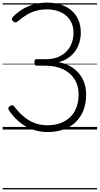

<svg xmlns="http://www.w3.org/2000/svg" viewBox="-20 -994 765 1473"><path d="M344 19Q288 19 236.5 2Q185 -15 138.5 -50.5Q92 -86 53 -141Q45 -152 44 -161Q43 -170 55 -179Q65 -187 73.5 -187Q82 -187 90 -176Q126 -129 165 -97Q204 -65 248 -49Q292 -33 343 -33Q399 -33 443.5 -49.5Q488 -66 519.5 -96.5Q551 -127 567 -171.5Q583 -216 583 -272Q583 -337 552 -386Q521 -435 464 -462.5Q407 -490 330 -490H261Q252 -490 248 -496.5Q244 -503 244 -516Q244 -530 248.5 -535Q253 -540 261 -540H333Q387 -540 427 -557Q467 -574 493 -602.5Q519 -631 531.5 -667Q544 -703 544 -741Q544 -788 527 -822.5Q510 -857 481.5 -879Q453 -901 416.5 -911.5Q380 -922 341 -922Q296 -922 257.5 -911.5Q219 -901 185 -880.5Q151 -860 119 -832Q110 -824 100.5 -822.5Q91 -821 81 -830Q69 -841 71.5 -850Q74 -859 80 -865Q108 -895 147.5 -920Q187 -945 236.5 -959.5Q286 -974 341 -974Q395 -974 442 -960Q489 -946 524.5 -917Q560 -888 580 -844Q600 -800 600 -741Q600 -707 590.5 -672.5Q581 -638 561 -607.5Q541 -577 509 -553.5Q477 -530 432 -517Q503 -502 549 -466Q595 -430 618 -379.5Q641 -329 641 -270Q641 -204 621.5 -151.5Q602 -99 564 -60.5Q526 -22 470.5 -1.5Q415 19 344 19ZM0 449H725V459H0ZM0 -20H725V0H0ZM0 -505H725V-500H0ZM0 -969H725V-959H0Z"/></svg>

Font: Playwrite IT Trad Guides
Style: Regular
Weight: 400
Designer: Veronika Burian, José Scaglione
Foundry: TypeTogether
Version: Version 1.003